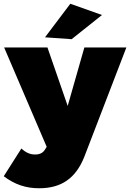

<svg xmlns="http://www.w3.org/2000/svg" viewBox="-40 -800 694 1024"><path d="M335 -780 200 -601 342 -591 504 -720ZM409 38 634 -547H410L321 -235L213 -547H-18L209 -17L201 -4C190 15 173 24 147 24C120 24 98 14 74 -8L-20 140C39 184 97 204 169 204C286 204 363 152 409 38Z"/></svg>

Font: Montserrat arm Black
Style: Regular
Weight: 900
Designer: Julieta Ulanovsky
Foundry: Julieta Ulanovsky
Version: Version 6.000;PS 006.000;hotconv 1.0.88;makeotf.lib2.5.64775